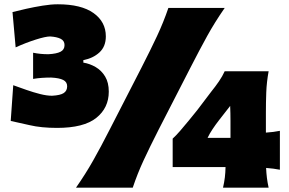

<svg xmlns="http://www.w3.org/2000/svg" viewBox="-20 -872 1343 892"><path d="M245.1 -277.8Q171.4 -277.8 117.7 -290.5Q64 -303.2 29.8 -310.1L41.5 -476.1Q70.3 -465.8 102.8 -454.3Q135.3 -442.9 166.3 -435.1Q197.3 -427.2 221.7 -427.2Q260.3 -429.2 276.1 -439.7Q292 -450.2 292 -471.2Q292 -491.2 273.7 -500.5Q255.4 -509.8 217.3 -511.7Q196.3 -511.7 175 -510.3Q153.8 -508.8 133.8 -505.4V-627Q151.4 -623.5 168.5 -621.8Q185.5 -620.1 205.1 -620.1Q242.7 -622.1 261.2 -631.6Q279.8 -641.1 279.8 -662.6Q279.8 -682.6 262 -691.7Q244.1 -700.7 212.9 -702.6Q191.9 -702.6 145.8 -688Q99.6 -673.3 52.7 -651.9L38.1 -815.9Q64.5 -822.8 101.6 -831.1Q138.7 -839.4 177.7 -845.7Q216.8 -852.1 248.5 -852.1Q357.4 -852.1 414.6 -811.3Q471.7 -770.5 471.7 -703.1Q471.7 -655.8 441.9 -628.4Q412.1 -601.1 367.2 -592.8V-581.1Q397.5 -576.2 424.6 -560.3Q451.7 -544.4 468.5 -516.4Q485.4 -488.3 485.4 -446.3Q485.4 -370.6 427.2 -324.2Q369.1 -277.8 245.1 -277.8ZM333 0Q377.9 -64.5 413.3 -127.2Q448.7 -189.9 489.3 -269.5L637.7 -558.6Q679.7 -640.6 709.7 -704.8Q739.7 -769 762.2 -835H1023.9Q978 -769 942.6 -704.8Q907.2 -640.6 865.2 -558.6L716.8 -269.5Q676.3 -189.9 647.2 -127.2Q618.2 -64.5 596.7 0ZM1216.3 -91.8Q1217.3 -67.9 1220 -46.1Q1222.7 -24.4 1228 0H1016.1Q1022 -25.9 1024.7 -48.3Q1027.3 -70.8 1027.8 -95.7H782.2V-228Q796.9 -241.2 816.7 -263.9Q836.4 -286.6 857.4 -312.3Q878.4 -337.9 896 -359.9L961.9 -446.8Q980.5 -469.7 997.1 -493.9Q1013.7 -518.1 1023.9 -541H1228Q1218.8 -490.7 1217 -443.1Q1215.3 -395.5 1215.3 -348.6V-255.9Q1251.5 -258.3 1280.3 -264.2V-83.5Q1266.6 -86.4 1250.2 -88.4Q1233.9 -90.3 1216.3 -91.8ZM944.3 -231.4H1050.8V-310.5Q1050.8 -345.7 1049.3 -379.9L997.1 -313Q981.9 -293.5 968 -272.7Q954.1 -252 944.3 -231.4Z"/></svg>

Font: Pinar-DS3-FD Black
Style: Regular
Weight: 900
Designer: Amin Abedi
Version: Version 3.000